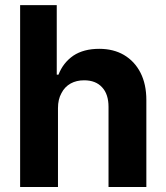

<svg xmlns="http://www.w3.org/2000/svg" viewBox="-20 -748 664 768"><path d="M211.9 -315.4Q211.9 -236.3 211.9 0Q173.8 0 60.5 0Q60.5 -181.6 60.5 -727.5Q96.7 -727.5 207 -727.5Q207 -658.2 207 -449.2Q209 -449.2 213.9 -449.2Q232.4 -497.1 273.4 -525.4Q314.5 -552.7 377 -552.7Q433.6 -552.7 475.6 -528.3Q518.6 -502.9 542 -457Q565.4 -411.1 565.4 -347.7Q565.4 -231.4 565.4 0Q527.3 0 414.1 0Q414.1 -80.1 414.1 -320.3Q414.1 -371.1 388.7 -398.4Q363.3 -426.8 316.4 -426.8Q286.1 -426.8 262.7 -414.1Q238.3 -400.4 225.6 -375Q211.9 -350.6 211.9 -315.4Z"/></svg>

Font: DeepSea
Style: Bold
Weight: 700
Designer: Stem
Version: Version 3.019;git-0a5106e0b